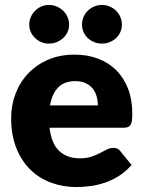

<svg xmlns="http://www.w3.org/2000/svg" viewBox="-20 -747 579 775"><path d="M375 -321.5Q375 -340 370.2 -357.5Q365.5 -375 354.8 -388.8Q344 -402.5 326.5 -411Q309 -419.5 284 -419.5Q240 -419.5 215 -394.2Q190 -369 182 -321.5ZM180 -231.5Q187.5 -166.5 219.5 -137.2Q251.5 -108 302 -108Q329 -108 348.5 -114.5Q368 -121 383.2 -129Q398.5 -137 411.2 -143.5Q424 -150 438 -150Q456.5 -150 466 -136.5L511 -81Q487 -53.5 459.2 -36.2Q431.5 -19 402.2 -9.2Q373 0.5 343.8 4.2Q314.5 8 288 8Q233.5 8 185.8 -9.8Q138 -27.5 102.2 -62.5Q66.5 -97.5 45.8 -149.5Q25 -201.5 25 -270.5Q25 -322.5 42.8 -369Q60.5 -415.5 93.8 -450.5Q127 -485.5 174.2 -506Q221.5 -526.5 281 -526.5Q332.5 -526.5 375.2 -510.5Q418 -494.5 448.8 -464Q479.5 -433.5 496.8 -389.2Q514 -345 514 -289Q514 -271.5 512.5 -260.5Q511 -249.5 507 -243Q503 -236.5 496.2 -234Q489.5 -231.5 479 -231.5ZM259 -647.5Q259 -631.5 252.5 -617.5Q246 -603.5 234.8 -593.2Q223.5 -583 208.8 -577Q194 -571 177 -571Q161 -571 146.8 -577Q132.5 -583 121.8 -593.2Q111 -603.5 104.5 -617.5Q98 -631.5 98 -647.5Q98 -664 104.5 -678.5Q111 -693 121.8 -703.8Q132.5 -714.5 146.8 -720.8Q161 -727 177 -727Q194 -727 208.8 -720.8Q223.5 -714.5 234.8 -703.8Q246 -693 252.5 -678.5Q259 -664 259 -647.5ZM472 -647.5Q472 -631.5 465.8 -617.5Q459.5 -603.5 448.5 -593.2Q437.5 -583 422.8 -577Q408 -571 391 -571Q374.5 -571 360 -577Q345.5 -583 334.5 -593.2Q323.5 -603.5 317.2 -617.5Q311 -631.5 311 -647.5Q311 -664 317.2 -678.5Q323.5 -693 334.5 -703.8Q345.5 -714.5 360 -720.8Q374.5 -727 391 -727Q408 -727 422.8 -720.8Q437.5 -714.5 448.5 -703.8Q459.5 -693 465.8 -678.5Q472 -664 472 -647.5Z"/></svg>

Font: Lato 2
Style: Regular
Weight: 900
Designer: Lukasz Dziedzic with Adam Twardoch and Botio Nikoltchev
Foundry: tyPoland Lukasz Dziedzic
Version: Version 2.015; 2015-08-06; http://www.latofonts.com/